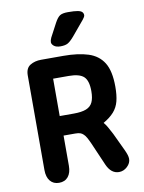

<svg xmlns="http://www.w3.org/2000/svg" viewBox="-90 -864 700 936"><g transform="rotate(-10 260.5 -396.0)"><path d="M187 -213H244Q260 -213 269 -210Q278 -207 285 -200Q292 -194 299 -181.5Q306 -169 314 -151L363 -38Q384 9 423 9Q446 9 464 -8Q482 -25 482 -46Q482 -55 478.5 -66Q475 -77 469 -90L427 -179Q415 -202 407 -216Q399 -230 390 -240Q423 -259 442.5 -281Q462 -303 469.5 -332.5Q477 -362 477 -404Q477 -482 451.5 -523Q426 -564 376 -580Q326 -596 253 -596H143Q112 -596 89 -582Q66 -568 66 -532V-64Q66 -29 82 -9.5Q98 10 126 10Q155 10 171 -9.5Q187 -29 187 -64ZM185 -310V-495H262Q315 -495 336.5 -475Q358 -455 358 -403Q358 -369 348.5 -348.5Q339 -328 316.5 -319Q294 -310 255 -310ZM388 -774Q388 -783 382 -789.5Q376 -796 360 -799Q344 -802 312 -802Q285 -802 272.5 -794Q260 -786 247 -762L211 -694Q205 -681 205 -672Q205 -662 216 -653Q227 -644 248 -644Q271 -644 284 -651Q297 -658 316 -680L377 -753Q382 -759 385 -764.5Q388 -770 388 -774Z"/></g></svg>

Font: Beiruti
Style: Bold
Weight: 700
Designer: Arlette Boutros
Foundry: Boutros
Version: Version 1.41